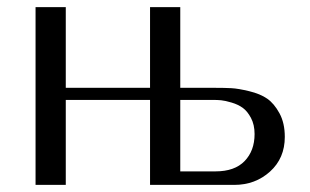

<svg xmlns="http://www.w3.org/2000/svg" viewBox="-20 -520 871 540"><path d="M487 -38H586Q640 -38 668 -67Q696 -96 696 -143Q696 -169 686 -188Q676 -207 663 -216.5Q650 -226 631.5 -231.5Q613 -237 602 -238Q591 -239 579 -239H487ZM402 -239H165V0H80V-500H165V-273H402V-500H487V-273H584Q612 -273 631 -272Q650 -271 681 -263.5Q712 -256 731.5 -242.5Q751 -229 766 -201.5Q781 -174 781 -135Q781 -75 739.5 -37.5Q698 0 639 0H402Z"/></svg>

Font: Tenor Sans
Style: Regular
Weight: 400
Designer: Denis Masharov
Foundry: Denis Masharov
Version: Version 1.1